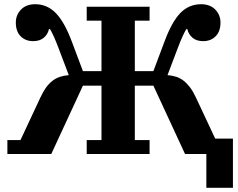

<svg xmlns="http://www.w3.org/2000/svg" viewBox="-20 -730 1128 910"><path d="M958 0H857L707 -324H619V-66H689V0H391V-66H461V-324H373L223 0H15V-66H77L171 -267Q184 -295 197.5 -314Q211 -333 227.5 -346Q244 -359 263 -365.5Q282 -372 306 -374L259 -498Q245 -535 235.5 -556Q226 -577 217 -592H212Q207 -568 188 -551.5Q169 -535 137 -535Q101 -535 78 -558Q55 -581 55 -623Q55 -659 79.5 -684.5Q104 -710 147 -710Q203 -710 244 -668.5Q285 -627 320 -534L373 -393H461V-632H391V-698H689V-632H619V-393H707L760 -534Q795 -628 835.5 -669Q876 -710 933 -710Q976 -710 1000.5 -684.5Q1025 -659 1025 -623Q1025 -581 1002 -558Q979 -535 943 -535Q911 -535 892 -551.5Q873 -568 868 -592H863Q854 -577 844.5 -556Q835 -535 821 -498L774 -374Q798 -372 817 -365.5Q836 -359 852 -346Q868 -333 882 -314Q896 -295 909 -267L1000 -73H1084V160H958Z"/></svg>

Font: IBM Plex Serif
Style: Bold
Weight: 700
Designer: Mike Abbink, Paul van der Laan, Pieter van Rosmalen
Foundry: Bold Monday
Version: Version 2.008